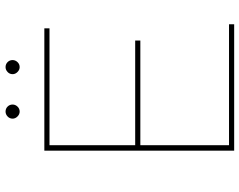

<svg xmlns="http://www.w3.org/2000/svg" viewBox="-108 -776 883 708"><g transform="rotate(-90 334.0 -421.5)"><path d="M133 0V-700H584V-681H153V-19H599V0ZM148 -346V-365H539V-346ZM441 -791Q431 -791 423 -799Q415 -807 415 -817Q415 -828 423 -835.5Q431 -843 441 -843Q452 -843 459.5 -835.5Q467 -828 467 -817Q467 -807 459.5 -799Q452 -791 441 -791ZM277 -791Q267 -791 259 -799Q251 -807 251 -817Q251 -828 259 -835.5Q267 -843 277 -843Q288 -843 295.5 -835.5Q303 -828 303 -817Q303 -807 295.5 -799Q288 -791 277 -791Z"/></g></svg>

Font: Montserrat Thin
Style: Regular
Weight: 100
Designer: Julieta Ulanovsky
Foundry: Julieta Ulanovsky
Version: Version 9.000